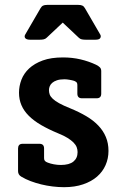

<svg xmlns="http://www.w3.org/2000/svg" viewBox="-20 -755 516 789"><path d="M425.8 -134.8Q425.8 -103.5 413.8 -76.4Q401.9 -49.3 378.9 -29.3Q356 -9.3 321.8 2.4Q287.6 14.2 243.2 14.2Q219.7 14.2 195.8 11.2Q171.9 8.3 149.2 2.7Q126.5 -2.9 105.7 -10.7Q85 -18.6 67.9 -28.8Q54.2 -36.6 54.2 -51.8V-145Q54.2 -153.8 58.6 -158.9Q63 -164.1 73.2 -164.1H142.1Q161.1 -164.1 161.1 -145V-105Q161.1 -97.7 164.6 -93.8Q168 -89.8 175.8 -86.9Q187 -82.5 201.4 -79.8Q215.8 -77.1 230 -77.1Q264.6 -77.1 281.7 -91.1Q298.8 -105 298.8 -129.9Q298.8 -140.1 295.2 -149.9Q291.5 -159.7 282.2 -169.2Q272.9 -178.7 257.6 -188.2Q242.2 -197.8 219.2 -207Q179.2 -223.6 148.9 -241.2Q118.7 -258.8 98.4 -279.1Q78.1 -299.3 68.1 -322.8Q58.1 -346.2 58.1 -374Q58.1 -401.4 68.1 -427.5Q78.1 -453.6 99.9 -473.9Q121.6 -494.1 155.8 -506.6Q189.9 -519 238.8 -519Q276.9 -519 311 -511Q345.2 -502.9 375 -488.8Q384.8 -483.9 390.4 -478.3Q396 -472.7 396 -462.9V-370.1Q396 -351.1 377 -351.1H316.9Q297.9 -351.1 297.9 -370.1V-404.8Q297.9 -414.6 293.2 -418Q288.6 -421.4 284.2 -422.9Q276.4 -425.3 265.1 -427.2Q253.9 -429.2 245.1 -429.2Q226.1 -429.2 213.9 -425Q201.7 -420.9 194.3 -414.3Q187 -407.7 184.1 -399.9Q181.2 -392.1 181.2 -384.8Q181.2 -375 184.3 -366.5Q187.5 -357.9 196.8 -349.1Q206.1 -340.3 223.1 -330.8Q240.2 -321.3 268.1 -310.1Q305.2 -294.9 334.5 -277.6Q363.8 -260.3 384 -239Q404.3 -217.8 415 -192.1Q425.8 -166.5 425.8 -134.8ZM392.1 -612.8Q396 -606.4 392.3 -599.1Q388.7 -591.8 372.1 -591.8H332.5Q322.8 -591.8 315.9 -593.3Q309.1 -594.7 303.7 -600.1L237.8 -662.1L171.9 -600.1Q166.5 -594.7 159.4 -593.3Q152.3 -591.8 142.6 -591.8H103.5Q95.2 -591.8 90.3 -593.8Q85.4 -595.7 83.3 -598.9Q81.1 -602.1 81.3 -605.7Q81.5 -609.4 83.5 -612.8L146.5 -721.2Q150.9 -729 157 -731.9Q163.1 -734.9 173.8 -734.9H301.8Q312.5 -734.9 318.6 -731.9Q324.7 -729 329.1 -721.2Z"/></svg>

Font: New Telegraph
Style: Bold
Weight: 700
Designer: Frank Baranowski
Foundry: Frank Baranowski
Version: Version 3.001